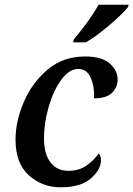

<svg xmlns="http://www.w3.org/2000/svg" viewBox="-20 -786 567 816"><path d="M238 10Q324 10 366.5 -28Q409 -66 409 -103Q409 -125 400 -134Q380 -106 348.5 -83Q317 -60 270 -60Q222 -60 194.5 -96Q167 -132 167 -197Q167 -264 187 -332.5Q207 -401 240.5 -447Q274 -493 313 -493Q349 -493 365.5 -455.5Q382 -418 380 -368Q433 -368 456.5 -392Q480 -416 480 -448Q480 -486 446.5 -516Q413 -546 342 -546Q248 -546 182 -490Q116 -434 81 -352Q46 -270 46 -193Q46 -92 102.5 -41Q159 10 238 10ZM291 -606H345Q390 -632 446 -680Q502 -728 524 -756L527 -766H399Q379 -730 349 -689Q319 -648 294 -619Z"/></svg>

Font: Noto Serif SemiCondensed Semi
Style: Italic
Weight: 600
Width: 4
Italic angle: -12°
Designer: Monotype Design Team
Foundry: Monotype Imaging Inc.
Version: Version 1.901